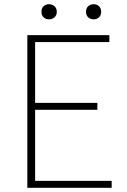

<svg xmlns="http://www.w3.org/2000/svg" viewBox="-20 -893 602 913"><path d="M110 0V-726H500V-693H147V-404H443V-371H147V-33H511V0ZM213 -801Q198 -801 187.5 -810.5Q177 -820 177 -837Q177 -854 187.5 -863.5Q198 -873 213 -873Q228 -873 239 -863.5Q250 -854 250 -837Q250 -820 239 -810.5Q228 -801 213 -801ZM426 -801Q410 -801 399.5 -810.5Q389 -820 389 -837Q389 -854 399.5 -863.5Q410 -873 426 -873Q440 -873 450.5 -863.5Q461 -854 461 -837Q461 -820 450.5 -810.5Q440 -801 426 -801Z"/></svg>

Font: Noto Sans JP
Style: Regular
Weight: 100
Designer: Ryoko NISHIZUKA 西塚涼子 (kana, bopomofo & ideographs); Paul D. Hunt (Latin, Greek & Cyrillic); Sandoll Communications 산돌커뮤니
Foundry: Adobe
Version: Version 2.004;hotconv 1.0.118;makeotfexe 2.5.65603